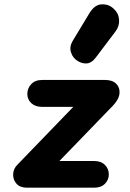

<svg xmlns="http://www.w3.org/2000/svg" viewBox="-20 -872 606 892"><path d="M105.5 0Q73 0 56.5 -18.8Q40 -37.5 41 -62.8Q42 -88 61 -107L320.5 -375.5H175.5Q143.5 -375.5 125.2 -393Q107 -410.5 107 -435.5Q107 -462 125.2 -481.2Q143.5 -500.5 175.5 -500.5H469Q502 -500.5 519.8 -483Q537.5 -465.5 535.2 -438.5Q533 -411.5 506 -382.5L256 -124H417Q449.5 -124 467.5 -105.8Q485.5 -87.5 485.5 -61.5Q485.5 -36.5 467.5 -18.2Q449.5 0 417 0ZM341 -588.5Q318 -602.5 309.8 -628.8Q301.5 -655 318 -682.5L395 -810Q419 -850 451.8 -851.8Q484.5 -853.5 507.5 -832Q531 -811 533.2 -781Q535.5 -751 517 -726.5L424.5 -604Q406 -579.5 384.2 -577.5Q362.5 -575.5 341 -588.5Z"/></svg>

Font: Edu VIC WA NT Hand
Style: Regular
Weight: 400
Designer: Tina and Corey Anderson, Eben Sorkin, Mirko Velimirovic
Foundry: Google for Education
Version: Version 1.000